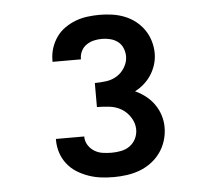

<svg xmlns="http://www.w3.org/2000/svg" viewBox="-43 -890 687 620"><g transform="rotate(-5 300.0 -580.0)"><path d="M302 -317Q281 -317 260.5 -319.5Q240 -322 220 -329Q200 -336 182.5 -347Q165 -358 152 -374.5Q139 -391 132.5 -411Q126 -431 126 -452V-456H218V-454Q218 -440 226 -427.5Q234 -415 246.5 -407.5Q259 -400 273.5 -398Q288 -396 302 -396Q317 -396 332.5 -399Q348 -402 360.5 -411Q373 -420 380 -434Q387 -448 387 -464Q387 -484 375.5 -502.5Q364 -521 346.5 -531.5Q329 -542 308 -544.5Q287 -547 267 -547V-625Q285 -625 304 -627.5Q323 -630 339 -640Q355 -650 365 -667Q375 -684 375 -702Q375 -716 369.5 -729Q364 -742 353.5 -750Q343 -758 329.5 -761.5Q316 -765 302 -765Q289 -765 276 -762Q263 -759 252 -751.5Q241 -744 235 -732Q229 -720 229 -707V-705H137V-710Q137 -730 143 -749Q149 -768 160.5 -784.5Q172 -801 188.5 -812.5Q205 -824 223.5 -831Q242 -838 262 -840.5Q282 -843 302 -843Q322 -843 342.5 -840Q363 -837 382 -829.5Q401 -822 417 -809.5Q433 -797 444.5 -780.5Q456 -764 462 -744Q468 -724 468 -704Q468 -685 462.5 -667.5Q457 -650 447.5 -635Q438 -620 424 -607.5Q410 -595 394 -587Q412 -579 428 -566.5Q444 -554 455.5 -537.5Q467 -521 473 -502Q479 -483 479 -463Q479 -441 472.5 -420Q466 -399 453.5 -381.5Q441 -364 423.5 -351Q406 -338 386 -330.5Q366 -323 344.5 -320Q323 -317 302 -317Z"/></g></svg>

Font: Iosevka Extended
Style: Bold
Weight: 700
Width: 7
Monospace: yes
Designer: Belleve Invis
Foundry: Belleve Invis
Version: Version 32.5.0; ttfautohint (v1.8.4)